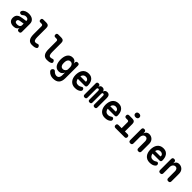

<svg xmlns="http://www.w3.org/2000/svg" viewBox="574 -2979 5451 5451"><g transform="rotate(45 3300.0 -253.5)"><path d="M394 -359V-376Q394 -394 386.5 -407.5Q379 -421 366 -429Q353 -437 336 -441Q319 -445 301 -445Q280 -445 262.5 -440.5Q245 -436 233 -426Q222 -419 213 -411.5Q204 -404 195.5 -397.5Q187 -391 178 -387Q169 -383 157 -383Q115 -383 98.5 -408.5Q82 -434 99 -465Q113 -491 135 -508.5Q157 -526 184 -537.5Q211 -549 241.5 -554.5Q272 -560 302 -560Q348 -560 388.5 -549.5Q429 -539 459.5 -516.5Q490 -494 508 -458.5Q526 -423 526 -372V-54Q526 -22 510.5 -6Q495 10 462.5 10Q430 10 414 -6Q398 -22 398 -55V-87Q392 -68 379 -50Q366 -32 346.5 -18.5Q327 -5 299.5 2.5Q272 10 236 10Q197 10 163.5 -0.5Q130 -11 106 -31Q82 -51 69 -81.5Q56 -112 56 -152Q56 -203 72.5 -236.5Q89 -270 116.5 -291Q144 -312 180 -322.5Q216 -333 255 -338ZM394 -254 271 -234Q235 -229 213 -214.5Q191 -200 191 -166Q191 -147 198 -135Q205 -123 217 -116.5Q229 -110 245 -107.5Q261 -105 280 -105Q302 -105 322.5 -109.5Q343 -114 359 -124.5Q375 -135 384.5 -151.5Q394 -168 394 -192Z M938 -256Q938 -181 956 -146.5Q974 -112 1009 -112Q1025 -112 1040.5 -114.5Q1056 -117 1072 -124Q1101 -137 1120.5 -129.5Q1140 -122 1153 -98Q1169 -71 1162.5 -50Q1156 -29 1132 -17Q1099 0 1063 5Q1027 10 987 10Q943 10 909.5 -4.5Q876 -19 852.5 -49.5Q829 -80 817.5 -127.5Q806 -175 806 -240V-558Q806 -585 792.5 -598.5Q779 -612 752 -612H709Q679 -612 664.5 -626.5Q650 -641 650 -671Q650 -701 664.5 -715.5Q679 -730 709 -730H830Q884 -730 911 -703Q938 -676 938 -622Z M1538 -256Q1538 -181 1556 -146.5Q1574 -112 1609 -112Q1625 -112 1640.5 -114.5Q1656 -117 1672 -124Q1701 -137 1720.5 -129.5Q1740 -122 1753 -98Q1769 -71 1762.5 -50Q1756 -29 1732 -17Q1699 0 1663 5Q1627 10 1587 10Q1543 10 1509.5 -4.5Q1476 -19 1452.5 -49.5Q1429 -80 1417.5 -127.5Q1406 -175 1406 -240V-558Q1406 -585 1392.5 -598.5Q1379 -612 1352 -612H1309Q1279 -612 1264.5 -626.5Q1250 -641 1250 -671Q1250 -701 1264.5 -715.5Q1279 -730 1309 -730H1430Q1484 -730 1511 -703Q1538 -676 1538 -622Z M2206 -105Q2199 -80 2185.5 -60Q2172 -40 2152.5 -25.5Q2133 -11 2108 -3.5Q2083 4 2053 4Q1993 4 1955 -22Q1917 -48 1895 -89Q1873 -130 1864 -179.5Q1855 -229 1855 -276Q1855 -325 1864.5 -375Q1874 -425 1897.5 -466.5Q1921 -508 1962.5 -534Q2004 -560 2069 -560Q2119 -560 2153.5 -533Q2188 -506 2202 -458V-494Q2202 -527 2216.5 -543.5Q2231 -560 2265 -560Q2299 -560 2313.5 -543.5Q2328 -527 2328 -494V0Q2328 64 2314 113Q2300 162 2270 195Q2240 228 2194 244.5Q2148 261 2084 261Q2021 261 1971.5 238.5Q1922 216 1886 174Q1877 163 1872 151.5Q1867 140 1867 127Q1867 115 1872.5 102.5Q1878 90 1887 79.5Q1896 69 1908 62.5Q1920 56 1935 56Q1945 56 1954.5 59.5Q1964 63 1972 71Q1983 84 1997.5 96Q2012 108 2028 117.5Q2044 127 2063 133Q2082 139 2102 139Q2123 139 2142.5 131Q2162 123 2176 105.5Q2190 88 2198 62Q2206 36 2206 0ZM2090 -127Q2114 -127 2134.5 -135.5Q2155 -144 2170 -158.5Q2185 -173 2193.5 -192Q2202 -211 2202 -232V-315Q2202 -338 2195 -359.5Q2188 -381 2175 -398.5Q2162 -416 2142.5 -426Q2123 -436 2099 -436Q2065 -436 2043.5 -421.5Q2022 -407 2009.5 -384Q1997 -361 1992.5 -333Q1988 -305 1988 -277Q1988 -250 1992 -223.5Q1996 -197 2008 -175Q2020 -153 2039.5 -140Q2059 -127 2090 -127Z M2860 -161Q2885 -161 2899.5 -141.5Q2914 -122 2914 -97Q2914 -83 2908 -71Q2902 -59 2885 -44Q2870 -31 2852 -21Q2834 -11 2812 -4Q2790 3 2764.5 6.5Q2739 10 2709 10Q2648 10 2602.5 -11.5Q2557 -33 2526.5 -70.5Q2496 -108 2480.5 -159.5Q2465 -211 2465 -271Q2465 -326 2478 -378.5Q2491 -431 2520 -471.5Q2549 -512 2595.5 -536Q2642 -560 2709 -560Q2770 -560 2811.5 -538Q2853 -516 2879 -479Q2905 -442 2916.5 -393.5Q2928 -345 2928 -293Q2928 -264 2913.5 -248.5Q2899 -233 2871 -233H2590Q2596 -200 2608 -177Q2620 -154 2636.5 -139.5Q2653 -125 2673 -118.5Q2693 -112 2715 -112Q2751 -112 2780.5 -123.5Q2810 -135 2823 -146Q2833 -154 2841.5 -157.5Q2850 -161 2860 -161ZM2591 -334H2799Q2805 -334 2808.5 -338Q2812 -342 2812 -354Q2812 -370 2805.5 -385Q2799 -400 2785.5 -412Q2772 -424 2753 -431Q2734 -438 2709 -438Q2684 -438 2664.5 -430.5Q2645 -423 2630 -409.5Q2615 -396 2605.5 -377Q2596 -358 2591 -334Z M3102 7Q3073 7 3056.5 -7Q3040 -21 3040 -50V-505Q3040 -533 3057.5 -546.5Q3075 -560 3100 -560Q3128 -560 3144.5 -545.5Q3161 -531 3161 -505V-481Q3170 -518 3192 -539Q3214 -560 3256 -560Q3300 -560 3322.5 -536Q3345 -512 3350 -481Q3357 -513 3381 -536.5Q3405 -560 3451 -560Q3478 -560 3498.5 -551Q3519 -542 3532 -525.5Q3545 -509 3551.5 -485.5Q3558 -462 3558 -433V-50Q3558 -21 3542 -7Q3526 7 3498 7Q3470 7 3453 -7Q3436 -21 3436 -51V-398Q3436 -418 3427 -433.5Q3418 -449 3397 -449Q3377 -449 3368.5 -434Q3360 -419 3360 -398V-45Q3360 -18 3343 -5.5Q3326 7 3300 7Q3274 7 3257 -5.5Q3240 -18 3240 -45V-398Q3240 -418 3231.5 -433.5Q3223 -449 3201 -449Q3181 -449 3171.5 -434Q3162 -419 3162 -398V-51Q3162 -21 3146 -7Q3130 7 3102 7Z M4060 -161Q4085 -161 4099.5 -141.5Q4114 -122 4114 -97Q4114 -83 4108 -71Q4102 -59 4085 -44Q4070 -31 4052 -21Q4034 -11 4012 -4Q3990 3 3964.5 6.5Q3939 10 3909 10Q3848 10 3802.5 -11.5Q3757 -33 3726.5 -70.5Q3696 -108 3680.5 -159.5Q3665 -211 3665 -271Q3665 -326 3678 -378.5Q3691 -431 3720 -471.5Q3749 -512 3795.5 -536Q3842 -560 3909 -560Q3970 -560 4011.5 -538Q4053 -516 4079 -479Q4105 -442 4116.5 -393.5Q4128 -345 4128 -293Q4128 -264 4113.5 -248.5Q4099 -233 4071 -233H3790Q3796 -200 3808 -177Q3820 -154 3836.5 -139.5Q3853 -125 3873 -118.5Q3893 -112 3915 -112Q3951 -112 3980.5 -123.5Q4010 -135 4023 -146Q4033 -154 4041.5 -157.5Q4050 -161 4060 -161ZM3791 -334H3999Q4005 -334 4008.5 -338Q4012 -342 4012 -354Q4012 -370 4005.5 -385Q3999 -400 3985.5 -412Q3972 -424 3953 -431Q3934 -438 3909 -438Q3884 -438 3864.5 -430.5Q3845 -423 3830 -409.5Q3815 -396 3805.5 -377Q3796 -358 3791 -334Z M4699 -122Q4728 -122 4743.5 -106.5Q4759 -91 4759 -61Q4759 -31 4743.5 -15.5Q4728 0 4698 0H4335Q4305 0 4289.5 -15.5Q4274 -31 4274 -61Q4274 -91 4289 -106.5Q4304 -122 4334 -122H4460V-357Q4460 -383 4447.5 -395.5Q4435 -408 4410 -408H4357Q4326 -408 4310 -423.5Q4294 -439 4294 -469Q4294 -499 4310 -514.5Q4326 -530 4357 -530H4484Q4539 -530 4565.5 -503Q4592 -476 4592 -422V-122ZM4520 -621Q4481 -621 4458.5 -640.5Q4436 -660 4436 -694Q4436 -728 4458.5 -748Q4481 -768 4520 -768Q4559 -768 4581.5 -748Q4604 -728 4604 -694Q4604 -660 4581.5 -640.5Q4559 -621 4520 -621Z M5004 -315V-56Q5004 -23 4987.5 -6.5Q4971 10 4938 10Q4904 10 4888 -6.5Q4872 -23 4872 -56V-495Q4872 -528 4887.5 -544Q4903 -560 4934 -560Q4964 -560 4982 -544Q5000 -528 5000 -495V-452Q5016 -503 5050 -531.5Q5084 -560 5134 -560Q5180 -560 5215.5 -544.5Q5251 -529 5276.5 -502.5Q5302 -476 5315 -439Q5328 -402 5328 -359V-56Q5328 -23 5312 -6.5Q5296 10 5262 10Q5229 10 5212.5 -6.5Q5196 -23 5196 -56V-331Q5196 -350 5191 -369Q5186 -388 5176 -403Q5166 -418 5150 -427Q5134 -436 5111 -436Q5087 -436 5067 -426Q5047 -416 5033 -398.5Q5019 -381 5011.5 -359.5Q5004 -338 5004 -315Z M5860 -161Q5885 -161 5899.5 -141.5Q5914 -122 5914 -97Q5914 -83 5908 -71Q5902 -59 5885 -44Q5870 -31 5852 -21Q5834 -11 5812 -4Q5790 3 5764.5 6.5Q5739 10 5709 10Q5648 10 5602.5 -11.5Q5557 -33 5526.5 -70.5Q5496 -108 5480.5 -159.5Q5465 -211 5465 -271Q5465 -326 5478 -378.5Q5491 -431 5520 -471.5Q5549 -512 5595.5 -536Q5642 -560 5709 -560Q5770 -560 5811.5 -538Q5853 -516 5879 -479Q5905 -442 5916.5 -393.5Q5928 -345 5928 -293Q5928 -264 5913.5 -248.5Q5899 -233 5871 -233H5590Q5596 -200 5608 -177Q5620 -154 5636.5 -139.5Q5653 -125 5673 -118.5Q5693 -112 5715 -112Q5751 -112 5780.5 -123.5Q5810 -135 5823 -146Q5833 -154 5841.5 -157.5Q5850 -161 5860 -161ZM5591 -334H5799Q5805 -334 5808.5 -338Q5812 -342 5812 -354Q5812 -370 5805.5 -385Q5799 -400 5785.5 -412Q5772 -424 5753 -431Q5734 -438 5709 -438Q5684 -438 5664.5 -430.5Q5645 -423 5630 -409.5Q5615 -396 5605.5 -377Q5596 -358 5591 -334Z M6204 -315V-56Q6204 -23 6187.5 -6.5Q6171 10 6138 10Q6104 10 6088 -6.5Q6072 -23 6072 -56V-495Q6072 -528 6087.5 -544Q6103 -560 6134 -560Q6164 -560 6182 -544Q6200 -528 6200 -495V-452Q6216 -503 6250 -531.5Q6284 -560 6334 -560Q6380 -560 6415.5 -544.5Q6451 -529 6476.5 -502.5Q6502 -476 6515 -439Q6528 -402 6528 -359V-56Q6528 -23 6512 -6.5Q6496 10 6462 10Q6429 10 6412.5 -6.5Q6396 -23 6396 -56V-331Q6396 -350 6391 -369Q6386 -388 6376 -403Q6366 -418 6350 -427Q6334 -436 6311 -436Q6287 -436 6267 -426Q6247 -416 6233 -398.5Q6219 -381 6211.5 -359.5Q6204 -338 6204 -315Z"/></g></svg>

Font: Maple Mono Normal NL
Style: Bold
Weight: 700
Monospace: yes
Designer: subframe7536
Version: Version 7.000